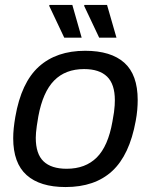

<svg xmlns="http://www.w3.org/2000/svg" viewBox="-20 -743 610 775"><path d="M244.8 12Q141.4 12 87.4 -36.3Q33.3 -84.6 33.3 -185.2Q33.3 -204.7 35.5 -226.2Q37.8 -247.6 41.8 -271Q65.8 -409.9 136.9 -474Q207.9 -538 323.7 -538Q428.1 -538 481.9 -489.7Q535.8 -441.4 535.8 -339.3Q535.8 -320.3 534 -299.4Q532.2 -278.5 527.8 -255Q502.8 -117 432.8 -52.5Q362.9 12 244.8 12ZM249.2 -61.8Q324.8 -61.8 370.6 -107.4Q416.4 -153.1 433.8 -252.3Q438.2 -274.9 440.2 -290.4Q442.1 -306 442.9 -317.4Q443.6 -328.7 443.6 -338.6Q443.6 -403.2 412.3 -433.7Q381 -464.2 319.4 -464.2Q244.1 -464.2 198.6 -418Q153.1 -371.8 134.8 -273.7Q130.8 -251.1 128.6 -235.1Q126.4 -219 125.4 -207.9Q124.4 -196.7 124.4 -186.8Q124.4 -121.7 155.7 -91.8Q187 -61.8 249.2 -61.8ZM380.3 -591 319.3 -720 321.3 -723H412.1L450.1 -591ZM239.3 -591 178.3 -720 180.3 -723H272L309.6 -591Z"/></svg>

Font: Archivo Variable SemiBold
Style: Italic
Weight: 600
Italic angle: -10°
Designer: Hector Gatti
Foundry: Omnibus-Type
Version: Version 2.001